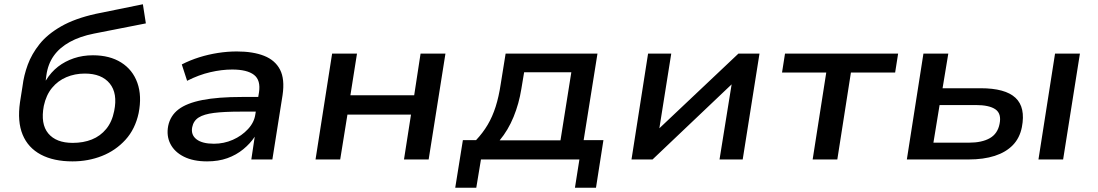

<svg xmlns="http://www.w3.org/2000/svg" viewBox="-20 -750 5162 903"><path d="M321 9Q232 9 172 -23Q112 -55 86.5 -116.5Q61 -178 74 -269L86 -345Q92 -395 110.5 -445.5Q129 -496 166 -542.5Q203 -589 267.5 -626Q332 -663 431 -685L652 -730L666 -640L422 -592Q356 -579 308 -552.5Q260 -526 232.5 -487Q205 -448 198 -395L195 -372H196Q220 -411 253 -436.5Q286 -462 327.5 -476Q369 -490 417 -490Q496 -490 550 -456Q604 -422 626 -360.5Q648 -299 632 -218Q616 -143 570 -92.5Q524 -42 459.5 -16.5Q395 9 321 9ZM322 -78Q372 -78 412 -94Q452 -110 479.5 -143.5Q507 -177 517 -228Q534 -311 496 -357.5Q458 -404 379 -404Q332 -404 292 -387Q252 -370 224.5 -336.5Q197 -303 186 -252Q170 -167 207 -122.5Q244 -78 322 -78Z M954 9Q889 9 845 -13Q801 -35 781.5 -73Q762 -111 771 -158Q781 -206 819.5 -235.5Q858 -265 931.5 -279.5Q1005 -294 1119 -294H1213L1203 -225H1110Q1034 -225 986.5 -219Q939 -213 914.5 -197.5Q890 -182 884 -152Q877 -116 904 -95Q931 -74 986 -74Q1033 -74 1075 -92.5Q1117 -111 1146.5 -143Q1176 -175 1181 -213L1198 -315Q1207 -373 1174.5 -398Q1142 -423 1072 -423Q1023 -423 969 -410.5Q915 -398 860 -370L835 -447Q874 -467 917 -480.5Q960 -494 1005 -501Q1050 -508 1094 -508Q1170 -508 1222 -487.5Q1274 -467 1297 -422.5Q1320 -378 1309 -303L1261 0H1162L1178 -107Q1157 -75 1124 -48Q1091 -21 1049 -6Q1007 9 954 9Z M1464 0 1542 -498H1659L1628 -302H1928L1958 -498H2075L1996 0H1880L1913 -211H1614L1580 0Z M2121 133 2157 -91H2219Q2251 -125 2273.5 -163Q2296 -201 2311 -248Q2326 -295 2335 -355L2358 -498H2790L2725 -91H2818L2783 133H2684L2705 0H2242L2220 133ZM2330 -90H2616L2667 -410H2445L2432 -332Q2421 -263 2395.5 -200.5Q2370 -138 2330 -90Z M2950 0 3028 -498H3137L3080 -140H3074L3453 -498H3552L3473 0H3364L3422 -360H3428L3049 0Z M3802 0 3866 -409H3658L3672 -498H4204L4190 -409H3982L3918 0Z M4245 0 4323 -498H4440L4413 -335H4592Q4708 -335 4756 -290Q4804 -245 4786 -152Q4776 -101 4743.5 -67.5Q4711 -34 4658.5 -17Q4606 0 4535 0ZM4370 -79H4537Q4598 -79 4635 -100Q4672 -121 4681 -167Q4691 -215 4662 -235.5Q4633 -256 4569 -256H4399ZM4864 0 4942 -498H5059L4980 0Z"/></svg>

Font: Nunito Sans 7pt SemiExpanded SemiBold
Style: Italic
Weight: 600
Width: 6
Italic angle: -9°
Designer: Vernon Adams
Foundry: Vernon Adams
Version: Version 3.101;gftools[0.9.27]